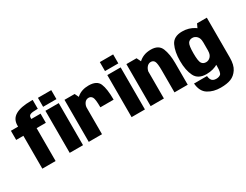

<svg xmlns="http://www.w3.org/2000/svg" viewBox="-94 -1453 3012 2352"><g transform="rotate(-30 1412.5 -277.0)"><path d="M112 0H299.5V-465H430V-594.5H299.5V-610Q299.5 -641 324.8 -652Q350 -663 416 -663H430.5V-788.5H405Q261 -788.5 186.5 -745.5Q112 -702.5 112 -611V-594.5H10.5V-465H112ZM499 0H687.5V-595H499ZM499 -778.5V-651.5H687.5V-778.5Z M1103.5 -295.5H1291Q1291 -449 1258.8 -524.2Q1226.5 -599.5 1110.5 -599.5Q1012 -599.5 947.8 -546.2Q883.5 -493 883.5 -401L955.5 -368Q955.5 -406.5 977 -437.8Q998.5 -469 1036 -469Q1068.5 -469 1086 -439.8Q1103.5 -410.5 1103.5 -295.5ZM768.5 0H956V-502L912 -594.5H768.5Z M1374.5 0H1563V-595H1374.5ZM1374.5 -778.5V-651.5H1563V-778.5Z M1644 0H1831.5V-505L1787.5 -594.5H1644ZM1981 0H2168.5V-309Q2168.5 -430.5 2135 -514.8Q2101.5 -599 1990 -599Q1876.5 -599 1805.8 -524.2Q1735 -449.5 1735 -364.5L1826.5 -333Q1826.5 -396 1852 -432.2Q1877.5 -468.5 1915 -468.5Q1950 -468.5 1965.5 -439Q1981 -409.5 1981 -309.5Z M2503 234Q2592 234 2648.5 211.5Q2705 189 2743.2 131.2Q2781.5 73.5 2781.5 -30.5V-594.5H2643.5L2593 -487.5V-14.5Q2593 77 2569.2 94.8Q2545.5 112.5 2508 112.5Q2485 112.5 2467 104.2Q2449 96 2438.8 76Q2428.5 56 2426 26H2242.5Q2252 141 2326 187.5Q2400 234 2503 234ZM2435 3Q2531 3 2604.5 -42.5Q2678 -88 2678 -158.5L2592.5 -235Q2592.5 -183.5 2566 -154.8Q2539.5 -126 2502.5 -126Q2462 -126 2441.8 -156.5Q2421.5 -187 2421.5 -298Q2421.5 -408 2441.8 -438.5Q2462 -469 2502.5 -469Q2539.5 -469 2566 -440.5Q2592.5 -412 2592.5 -362L2677.5 -431Q2677.5 -501 2603.5 -550.2Q2529.5 -599.5 2433.5 -599.5Q2314.5 -599.5 2273.2 -514.5Q2232 -429.5 2232 -298.5Q2232 -167.5 2274.2 -82.2Q2316.5 3 2435 3Z"/></g></svg>

Font: Anybody SemiCondensed ExtraBold
Style: Regular
Weight: 800
Width: 4
Version: Version 1.113;gftools[0.9.25]